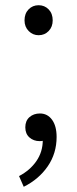

<svg xmlns="http://www.w3.org/2000/svg" viewBox="-20 -537 296 736"><path d="M74 -459Q74 -485 89.5 -501Q105 -517 128 -517Q151 -517 166.5 -501Q182 -485 182 -459Q182 -434 166.5 -418Q151 -402 128 -402Q106 -402 90 -418Q74 -434 74 -459ZM144 0 132 -72 172 -15Q159 4 132 4Q109 4 93 -10Q77 -24 77 -49Q77 -74 93 -88Q109 -102 133 -102Q162 -102 179.5 -78Q197 -54 197 -12Q197 51 163 100.5Q129 150 71 179L53 138Q95 116 119.5 80.5Q144 45 144 0Z"/></svg>

Font: 寒蝉端黑体 Light
Style: Regular
Weight: 300
Designer: ChillDuanSans {Warren2060}; 
Source Han Sans {Ryoko NISHIZUKA 西塚涼子 (kana, bopomofo & ideographs); Paul D. Hunt (Latin, G
Foundry: ChillType&Adobe
Version: Version 1.300;Glyphs 3.3 (3306)